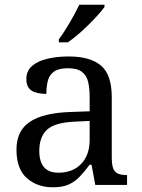

<svg xmlns="http://www.w3.org/2000/svg" viewBox="-20 -786 603 816"><path d="M205 10Q138 10 94 -29Q50 -68 50 -150Q50 -230 106.5 -268Q163 -306 278 -310L361 -313V-373Q361 -409 355 -436.5Q349 -464 329 -480Q309 -496 268 -496Q230 -496 210 -482Q190 -468 183.5 -443.5Q177 -419 177 -387Q135 -387 113.5 -401.5Q92 -416 92 -450Q92 -485 116.5 -506Q141 -527 182 -536.5Q223 -546 272 -546Q364 -546 409.5 -507Q455 -468 455 -373V-114Q455 -72 469 -57Q483 -42 517 -42H520V0H385L369 -86H361Q340 -58 320 -36.5Q300 -15 273.5 -2.5Q247 10 205 10ZM228 -52Q289 -52 325 -89.5Q361 -127 361 -191V-272L297 -269Q212 -265 179.5 -234.5Q147 -204 147 -145Q147 -52 228 -52ZM230 -619Q252 -648 276.5 -690Q301 -732 317 -766H424V-756Q412 -739 385 -710Q358 -681 326.5 -652.5Q295 -624 268 -606H230Z"/></svg>

Font: Noto Serif Oriya
Style: Regular
Weight: 400
Designer: David Williams
Foundry: Google LLC, David Williams
Version: Version 1.051; ttfautohint (v1.8.4.7-5d5b)